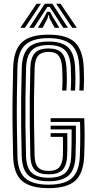

<svg xmlns="http://www.w3.org/2000/svg" viewBox="-20 -993 510 1022"><path d="M238.8 8.5Q142 8.5 97.2 -30.2Q52.5 -69 49.8 -161Q47.8 -242.5 46.9 -319.5Q46 -396.5 46.9 -473.9Q47.8 -551.2 50 -633Q52.8 -725.5 95.8 -767Q138.8 -808.5 238.5 -808.5Q335.2 -808.5 377.8 -768.4Q420.2 -728.2 425.5 -639Q427.2 -604 427.2 -575.1Q427.2 -546.2 425.2 -511.2H402.2Q404 -539.8 404.1 -570.9Q404.2 -602 402.2 -638.2Q398 -722 358.4 -756Q318.8 -790 238.5 -790Q154 -790 114.6 -754.2Q75.2 -718.5 72.8 -632.8Q70.5 -550.8 69.8 -473.2Q69 -395.8 69.9 -318.9Q70.8 -242 72.8 -161.8Q75 -79.8 114 -44.9Q153 -10 238.8 -10Q324.8 -10 363.2 -45.4Q401.8 -80.8 405 -161.8Q406.2 -192.2 406.8 -220.9Q407.2 -249.5 407.2 -279.5Q407.2 -309.5 406.2 -344H249.5V-364H428.5Q430.5 -308.2 430.4 -262.2Q430.2 -216.2 428 -161Q424.2 -70.5 380.4 -31Q336.5 8.5 238.8 8.5ZM238.8 -28.2Q166.8 -28.2 132.2 -58.6Q97.8 -89 95.5 -162.8Q93.5 -237.5 92.6 -314Q91.8 -390.5 92.6 -470Q93.5 -549.5 95.8 -632.2Q98.2 -705 130.5 -738.4Q162.8 -771.8 238.5 -771.8Q310 -771.8 342.8 -740.6Q375.5 -709.5 379.5 -636.8Q381.5 -601.5 381.5 -573.5Q381.5 -545.5 379.5 -511.2H356.5Q358.5 -543.2 358.5 -571.5Q358.5 -599.8 356.8 -635.2Q353 -699.2 325.5 -726.2Q298 -753.2 238.5 -753.2Q175.2 -753.2 148 -724.1Q120.8 -695 118.8 -631.5Q116.5 -552.8 115.6 -476.1Q114.8 -399.5 115.5 -322.2Q116.2 -245 118.5 -163Q120.5 -98.5 149.8 -72.6Q179 -46.8 238.8 -46.8Q300.8 -46.8 328.8 -74Q356.8 -101.2 359.2 -163.8Q360.2 -195 360.9 -228.1Q361.5 -261.2 361.2 -304.2H249.5V-324.2H384Q384.2 -285 383.9 -241.9Q383.5 -198.8 382 -163Q379.2 -89 344.9 -58.6Q310.5 -28.2 238.8 -28.2ZM238.8 -65Q188.5 -65 165.8 -87.9Q143 -110.8 141.5 -163.8Q139.2 -249.5 138.5 -325Q137.8 -400.5 138.5 -474.6Q139.2 -548.8 141.5 -630.2Q143 -685 164.9 -710Q186.8 -735 238.5 -735Q286.8 -735 308.6 -711.4Q330.5 -687.8 333.8 -633.5Q335.8 -600 335.8 -572.2Q335.8 -544.5 333.5 -511.2H310.8Q312.2 -538.2 312.6 -557.1Q313 -576 312.4 -593.4Q311.8 -610.8 310.8 -632.8Q308.2 -675.2 292.5 -696Q276.8 -716.8 238.5 -716.8Q202.2 -716.8 184 -697.5Q165.8 -678.2 164.2 -628.5Q162 -550.2 161.2 -474.1Q160.5 -398 161.4 -321.1Q162.2 -244.2 164.2 -164.2Q165.2 -121 182.6 -102.1Q200 -83.2 238.8 -83.2Q279.8 -83.2 296.4 -103.8Q313 -124.2 314.8 -166Q315.5 -188 315.4 -214.2Q315.2 -240.5 314.8 -264.5H249.5V-284.5H338.2Q338.8 -237.5 338.5 -210Q338.2 -182.5 337.5 -165Q335.5 -111.5 312.4 -88.2Q289.2 -65 238.8 -65ZM88.2 -845 174.5 -973H198L112.5 -845ZM135.2 -845 218.2 -973H258.8L341.8 -845H316.8L264.5 -926.5L244.8 -956H232.2L212.5 -926.2L160.2 -845ZM181.8 -845 219.2 -907.8 230.5 -930.2H246.5L258 -907.8L296 -845H271L244 -895.2L240.2 -912H236.8L233 -895.2L206.8 -845ZM364.5 -845 279 -973H302.5L388.8 -845Z"/></svg>

Font: Big Shoulders Inline Text Thin
Style: Bold
Weight: 700
Version: Version 2.002